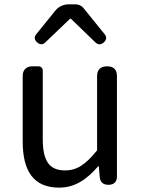

<svg xmlns="http://www.w3.org/2000/svg" viewBox="-20 -847 647 880"><path d="M516 -271V-498C516 -528 501 -543 471 -543C441 -543 425 -528 425 -498V-158C373 -94 334 -66 278 -66C206 -66 176 -109 176 -210V-523C176 -535 168 -543 156 -543H130H127C101 -543 84 -526 84 -500V-199C84 -60 136 13 251 13C325 13 379 -26 430 -85H433L437 -36C439 -12 453 0 477 0C502 0 516 -13 516 -38ZM412 -749 361 -812C353 -821 340 -827 328 -827H302H292C271 -827 248 -816 235 -800L146 -690C135 -677 138 -664 150 -653C162 -642 175 -641 187 -652L301 -761H305L417 -653C429 -641 443 -641 456 -653C469 -665 470 -678 459 -691Z"/></svg>

Font: GenSenRounded2 TW R
Style: Regular
Weight: 400
Version: Version 2.100;PS 2.1;hotconv 16.6.51;makeotf.lib2.5.65220 DE